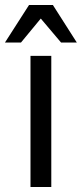

<svg xmlns="http://www.w3.org/2000/svg" viewBox="-32 -747 327 767"><path d="M172.9 -523.9V0H89.8V-523.9ZM84 -727.1H179.2L274.9 -577.1H211.9L130.9 -672.9L51.8 -577.1H-12.2Z"/></svg>

Font: Miedinger*
Style: Book
Weight: 400
Version: Version 001.000